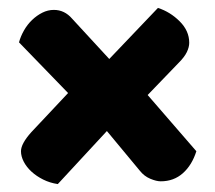

<svg xmlns="http://www.w3.org/2000/svg" viewBox="-20 -525 544 485"><path d="M353 -285 476 -143Q465 -108 442 -87.5Q419 -67 386 -67Q375 -67 359.5 -73.5Q344 -80 333 -94L250 -194L126 -60Q106 -63 89 -71.5Q72 -80 59.5 -91.5Q47 -103 40 -116.5Q33 -130 33 -143Q33 -162 59 -191L152 -290L28 -418Q32 -433 40.5 -448Q49 -463 61 -474.5Q73 -486 87 -493Q101 -500 116 -500Q143 -500 162 -478L256 -376L379 -505Q410 -495 434 -471Q458 -447 458 -417Q458 -406 452 -393.5Q446 -381 432 -367Z"/></svg>

Font: Baloo Bhai 2 ExtraBold
Style: Regular
Weight: 800
Designer: Supriya Tembe, Noopur Datye and Ek Type
Foundry: Ek Type
Version: Version 1.640;PS 1.000;hotconv 16.6.51;makeotf.lib2.5.65220;